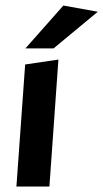

<svg xmlns="http://www.w3.org/2000/svg" viewBox="-20 -683 378 703"><path d="M40.1 0 72.1 -446.9 193.9 -464.9 160.9 0ZM73 -505.7 212 -662.7 338.1 -640 176 -505.7Z"/></svg>

Font: Ancizar Sans Thin
Style: Italic
Weight: 100
Italic angle: -4°
Designer: Cesar Puertas, Viviana Monsalve, Julian Moncada, Julian Prieto, Jose Castro, Mariel Hernandez, Felipe Aragon, Sara Alarc
Version: Version 8.100